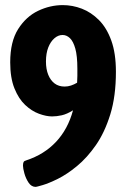

<svg xmlns="http://www.w3.org/2000/svg" viewBox="-20 -725 499 752"><path d="M120 7Q103 7 92 -9.5Q81 -26 75.5 -46Q70 -66 70 -76Q70 -86 72.5 -90.5Q75 -95 83 -97Q153 -120 199.5 -169.5Q246 -219 266 -293Q242 -278 222 -273.5Q202 -269 184 -269Q161 -269 132.5 -279.5Q104 -290 78.5 -314Q53 -338 36.5 -379Q20 -420 20 -481Q20 -562 51 -611Q82 -660 129 -682.5Q176 -705 226 -705Q264 -705 300.5 -691Q337 -677 367.5 -646.5Q398 -616 416 -566Q434 -516 434 -444Q434 -348 412 -277Q390 -206 355.5 -156.5Q321 -107 281.5 -74.5Q242 -42 206.5 -24.5Q171 -7 147 0Q123 7 120 7ZM233 -386Q246 -386 258 -390Q270 -394 282 -401Q283 -414 283 -428Q283 -442 283 -456Q283 -506 275 -534.5Q267 -563 254 -575.5Q241 -588 225 -588Q208 -588 193 -575Q178 -562 169 -539Q160 -516 160 -484Q160 -454 169 -432Q178 -410 194 -398Q210 -386 233 -386Z"/></svg>

Font: Asap Condensed VF Beta
Style: Regular
Weight: 400
Designer: Pablo Cosgaya
Foundry: Omnibus-Type
Version: Version 1.008